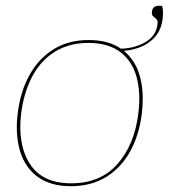

<svg xmlns="http://www.w3.org/2000/svg" viewBox="-20 -636 582 662"><path d="M286 -498Q356 -498 400 -466Q444 -434 461 -377.5Q478 -321 469 -245Q460 -170 428.5 -113.5Q397 -57 345.5 -25.5Q294 6 224 6Q155 6 111 -25.5Q67 -57 49.5 -114Q32 -171 41 -245Q50 -320 81.5 -377Q113 -434 164.5 -466Q216 -498 286 -498ZM225 -4Q327 -4 385.5 -71Q444 -138 457 -245Q466 -317 450.5 -372Q435 -427 393.5 -457.5Q352 -488 285 -488Q218 -488 169 -457.5Q120 -427 91 -372Q62 -317 53 -245Q40 -138 83 -71Q126 -4 225 -4ZM390 -460 391 -468Q440 -468 479 -489.5Q518 -511 523 -552Q525 -565 519.5 -570Q514 -575 508 -580Q502 -585 504 -596Q505 -606 511 -611Q517 -616 526 -616H539Q542 -605 542 -594Q542 -583 541 -573Q536 -532 513.5 -507.5Q491 -483 458.5 -471.5Q426 -460 390 -460Z"/></svg>

Font: Aleo Thin
Style: Italic
Weight: 250
Italic angle: -7°
Designer: Alessio Laiso
Foundry: Alessio Laiso
Version: Version 2.001;gftools[0.9.29]